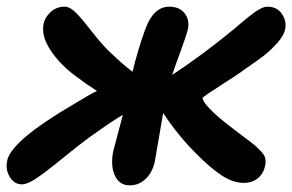

<svg xmlns="http://www.w3.org/2000/svg" viewBox="-32 -538 871 572"><path d="M33.2 11.2Q11.2 11.2 -2.2 -9.8Q-15.6 -30.8 -11.2 -56.2Q-3.4 -116.2 189.9 -229Q236.3 -257.3 256.8 -267.1Q229.5 -284.2 193.8 -311Q147.5 -345.2 119.6 -386.7Q91.8 -428.2 97.2 -462.9Q100.1 -484.4 117.9 -501.2Q135.7 -518.1 160.2 -518.1Q176.8 -518.1 195.3 -499Q213.9 -480 241.2 -444.6Q268.6 -409.2 290 -388.2Q335.9 -343.8 362.8 -324.2Q378.9 -391.1 400.9 -451.2Q425.3 -518.1 472.2 -518.1Q502 -518.1 517.6 -499Q533.2 -480 527.8 -451.2Q523.9 -434.1 505.9 -385Q487.8 -335.9 481 -314.9Q569.8 -373 666 -452.1Q671.9 -457 682.4 -466.1Q692.9 -475.1 699 -480Q705.1 -484.9 713.9 -491.9Q722.7 -499 728.5 -502.9Q734.4 -506.8 741.5 -510.7Q748.5 -514.6 754.2 -516.4Q759.8 -518.1 765.1 -518.1Q792.5 -518.1 807.1 -497.6Q821.8 -477.1 817.9 -453.1Q814.9 -433.1 793.7 -409.7Q772.5 -386.2 753.9 -372.1Q735.4 -357.9 693.8 -329.1Q691.9 -327.6 690.2 -326.4Q688.5 -325.2 687 -324.2Q664.6 -308.6 633.5 -288.8Q602.5 -269 587.4 -258.8Q572.3 -248.5 571.8 -246.1Q570.8 -236.8 593.3 -213.4Q615.7 -189.9 662.1 -154.8Q672.4 -146.5 694.8 -129.9Q717.3 -113.3 724.9 -106.9Q732.4 -100.6 743.7 -89.1Q754.9 -77.6 757.6 -68.6Q760.3 -59.6 758.8 -48.8Q754.4 -22.9 737.5 -8.1Q720.7 6.8 693.8 6.8Q662.6 6.8 628.9 -15.1Q595.2 -37.1 550.8 -82Q498 -134.8 454.1 -201.2Q431.2 -66.9 429.2 -57.1Q422.4 -24.9 402.3 -5.4Q382.3 14.2 354 14.2Q324.2 14.2 310.5 -14.4Q296.9 -43 305.2 -86.9Q305.7 -89.8 334 -195.8Q306.6 -180.7 232.9 -127.9Q204.1 -106.9 153.6 -65.7Q103 -24.4 76.2 -6.6Q49.3 11.2 33.2 11.2Z"/></svg>

Font: Shantell Sans Normal
Style: Italic
Weight: 600
Italic angle: -11.31°
Designer: Stephen Nixon, Anya Danilova, Shantell Martin
Foundry: Arrow Type
Version: Version 1.006;[559af2be0]